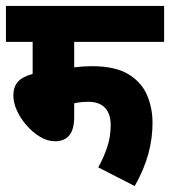

<svg xmlns="http://www.w3.org/2000/svg" viewBox="-20 -642 573 647"><path d="M230 -501V-415Q261 -419 289 -419Q368 -419 412.5 -392Q457 -365 475.5 -321.5Q494 -278 494 -228Q494 -176 480 -124Q466 -72 434 -15L311 -78Q329 -110 341 -145.5Q353 -181 353 -221Q353 -258 334 -278.5Q315 -299 277 -299Q254 -299 230 -294V-247Q230 -166 165 -166Q140 -166 115 -181Q90 -196 69.5 -219.5Q49 -243 37 -269.5Q25 -296 25 -320Q25 -348 39.5 -365.5Q54 -383 90 -393V-501H0V-622H533V-501Z"/></svg>

Font: Noto Sans Condensed ExtraBold
Style: Regular
Weight: 800
Width: 3
Designer: Monotype Design Team
Foundry: Monotype Imaging Inc.
Version: Version 2.013; ttfautohint (v1.8.4.7-5d5b)